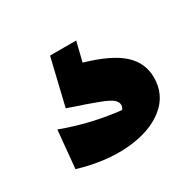

<svg xmlns="http://www.w3.org/2000/svg" viewBox="-73 -98 429 420"><g transform="rotate(-30 141.5 112.5)"><path d="M95 -17H161L149 32Q212 50 240 75.5Q268 101 268 138Q268 182 234 209Q200 236 143 241Q86 246 19 226L28 131Q63 144 99 152.5Q135 161 172 165Q176 160 176 154Q176 147 169 140.5Q162 134 138.5 125Q115 116 67 100Z"/></g></svg>

Font: Piazzolla ExtraBold
Style: Regular
Weight: 800
Designer: Juan Pablo del Peral
Foundry: Huerta Tipografica
Version: Version 1.330